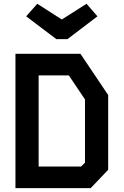

<svg xmlns="http://www.w3.org/2000/svg" viewBox="-20 -974 640 994"><path d="M60 -695.5V0H449.5L540 -95V-482L396.5 -695.5ZM180 -583.5H336.5L420 -459V-132L400 -112H180ZM329.5 -771.5H271.5L115.5 -889.5L173 -954.5L300 -873L428 -954.5L484.5 -889.5Z"/></svg>

Font: Kode
Style: Regular
Weight: 400
Monospace: yes
Designer: Isa Ozler
Foundry: Kadena LLC
Version: Version 1.000;gftools[0.9.28]